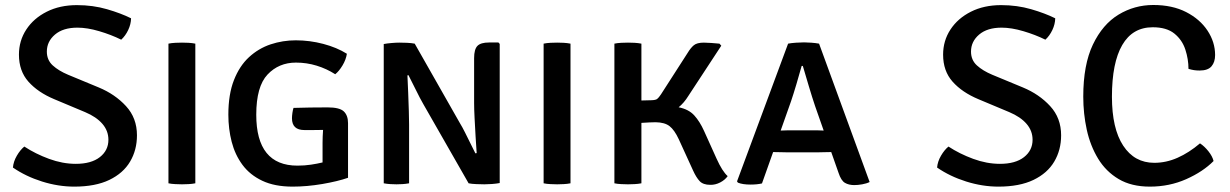

<svg xmlns="http://www.w3.org/2000/svg" viewBox="-20 -716 4806 750"><path d="M30.5 -61.5Q32.5 -85 45.8 -107.8Q59 -130.5 75 -143.5Q118.5 -115 171.5 -95.5Q224.5 -76 276 -76Q336.5 -76 370 -102.2Q403.5 -128.5 403.5 -170Q403.5 -205 380 -232.2Q356.5 -259.5 312.5 -278L192 -328.5Q128.5 -355 91.2 -396.8Q54 -438.5 54 -502.5Q54 -557 82.8 -600.8Q111.5 -644.5 162.5 -670.2Q213.5 -696 280.5 -696Q343 -696 398 -680Q453 -664 492 -644.5Q491.5 -621.5 480.8 -598.8Q470 -576 453.5 -561Q414 -580.5 367.5 -594.2Q321 -608 282.5 -608Q226.5 -608 194.8 -581Q163 -554 163 -514.5Q163 -481.5 186 -460.5Q209 -439.5 246 -424L365.5 -374.5Q429.5 -348 472.2 -301.5Q515 -255 515 -187.5Q515 -130 488.2 -84.8Q461.5 -39.5 407 -13.2Q352.5 13 270 13Q207.5 13 144 -7Q80.5 -27 30.5 -61.5Z M638 -545.5Q649.5 -548 664.8 -548.8Q680 -549.5 691 -549.5Q703 -549.5 716.8 -548.8Q730.5 -548 743 -545.5V0Q730.5 2.5 716.8 3.2Q703 4 691 4Q680 4 664.8 3.2Q649.5 2.5 638 0Z M1126.5 -294.5Q1192 -296.5 1260 -296.5Q1306.5 -296.5 1323 -280.8Q1339.5 -265 1339.5 -235V-21.5Q1299 -7.5 1239 2.8Q1179 13 1123 13Q1053 13 1004.8 -9.8Q956.5 -32.5 927.2 -72Q898 -111.5 885 -162Q872 -212.5 872 -268Q872 -347.5 893.8 -403Q915.5 -458.5 952.8 -492.8Q990 -527 1037.2 -542.8Q1084.5 -558.5 1135.5 -558.5Q1190 -558.5 1243 -544.5Q1296 -530.5 1335 -506Q1331.5 -483 1318 -460.5Q1304.5 -438 1289.5 -426Q1256 -447.5 1217 -459.5Q1178 -471.5 1136 -471.5Q1069 -471.5 1025 -424.8Q981 -378 981 -268Q981 -69 1142 -69Q1170 -69 1194.8 -72.8Q1219.5 -76.5 1240 -81.5V-158.5Q1240 -170 1240.5 -182.8Q1241 -195.5 1242 -208.5Q1222.5 -208 1204 -208Q1185.5 -208 1169 -208Q1120.5 -208 1120.5 -254Q1120.5 -262.5 1122.2 -274.8Q1124 -287 1126.5 -294.5Z M1633.5 -309.5Q1620.5 -332 1603.8 -366.2Q1587 -400.5 1575.5 -422.5L1571.5 -421.5Q1573 -391 1574.5 -353.2Q1576 -315.5 1577 -282Q1578 -248.5 1578 -230V0Q1564.5 2.5 1552 3.2Q1539.5 4 1529 4Q1518.5 4 1505.2 3.2Q1492 2.5 1479 0V-544Q1492 -546.5 1509.8 -548Q1527.5 -549.5 1539.5 -549.5Q1552.5 -549.5 1570 -548.8Q1587.5 -548 1600 -545.5L1776.5 -235Q1785.5 -220.5 1796.5 -198.5Q1807.5 -176.5 1818.5 -154.2Q1829.5 -132 1837 -117L1842 -118Q1840 -145 1837.8 -182.2Q1835.5 -219.5 1833.8 -255.2Q1832 -291 1832 -313V-489Q1832 -523.5 1845 -536.8Q1858 -550 1890 -550H1927L1932 -544.5V-1Q1919 1.5 1901.5 2.8Q1884 4 1872 4Q1859.5 4 1841 3.2Q1822.5 2.5 1810.5 0Z M2103.5 -545.5Q2115 -548 2130.2 -548.8Q2145.5 -549.5 2156.5 -549.5Q2168.5 -549.5 2182.2 -548.8Q2196 -548 2208.5 -545.5V0Q2196 2.5 2182.2 3.2Q2168.5 4 2156.5 4Q2145.5 4 2130.2 3.2Q2115 2.5 2103.5 0Z M2822.5 -28Q2812 -13 2793 -3.2Q2774 6.5 2754.5 6Q2726.5 6 2713 -8.5Q2699.5 -23 2687.5 -49.5L2631.5 -172Q2614.5 -208.5 2595.5 -223.2Q2576.5 -238 2541 -238.5Q2532.5 -238.5 2517 -237.8Q2501.5 -237 2485.5 -236V0Q2473 2.5 2459 3.2Q2445 4 2433 4Q2422 4 2406.8 3.2Q2391.5 2.5 2380 0V-545.5Q2391.5 -548 2406.8 -548.8Q2422 -549.5 2433 -549.5Q2445 -549.5 2459 -548.8Q2473 -548 2485.5 -545.5V-323.5L2525 -324.5Q2541 -325 2547 -329.5Q2553 -334 2562 -347.5L2666.5 -510Q2678 -529 2690.2 -539.2Q2702.5 -549.5 2729.5 -549.5Q2740 -549.5 2758.2 -548.2Q2776.5 -547 2790.5 -545.5L2797.5 -537.5L2669 -341.5Q2652 -314 2631 -297Q2670.5 -289 2692 -265.2Q2713.5 -241.5 2730 -205L2779 -96.5Q2801.5 -46.5 2822.5 -28Z M3052.5 -121Q3046.5 -121 3028.8 -121.5Q3011 -122 3000 -122L2956.5 0.5Q2938 5 2911.5 5Q2881 5 2862.5 -2.5L2859 -7.5L3058.5 -545.5Q3071.5 -548 3089.5 -549.2Q3107.5 -550.5 3121 -550.5Q3133 -550.5 3149.5 -549.2Q3166 -548 3179.5 -545.5L3377 -5Q3365 1 3348 4Q3331 7 3317 7Q3295.5 7 3280.5 -1.8Q3265.5 -10.5 3255.5 -41L3227 -122Q3217 -122 3200 -121.5Q3183 -121 3177 -121ZM3070 -320.5 3029.5 -206Q3040 -206.5 3054.2 -206.8Q3068.5 -207 3074 -207H3158Q3163.5 -207 3175.8 -206.8Q3188 -206.5 3197.5 -206L3164 -301.5Q3153 -334 3139.5 -379.2Q3126 -424.5 3116 -458.5H3111.5Q3102.5 -426 3090.8 -386.5Q3079 -347 3070 -320.5Z M3640.5 -61.5Q3642.5 -85 3655.8 -107.8Q3669 -130.5 3685 -143.5Q3728.5 -115 3781.5 -95.5Q3834.5 -76 3886 -76Q3946.5 -76 3980 -102.2Q4013.5 -128.5 4013.5 -170Q4013.5 -205 3990 -232.2Q3966.5 -259.5 3922.5 -278L3802 -328.5Q3738.5 -355 3701.2 -396.8Q3664 -438.5 3664 -502.5Q3664 -557 3692.8 -600.8Q3721.5 -644.5 3772.5 -670.2Q3823.5 -696 3890.5 -696Q3953 -696 4008 -680Q4063 -664 4102 -644.5Q4101.5 -621.5 4090.8 -598.8Q4080 -576 4063.5 -561Q4024 -580.5 3977.5 -594.2Q3931 -608 3892.5 -608Q3836.5 -608 3804.8 -581Q3773 -554 3773 -514.5Q3773 -481.5 3796 -460.5Q3819 -439.5 3856 -424L3975.5 -374.5Q4039.5 -348 4082.2 -301.5Q4125 -255 4125 -187.5Q4125 -130 4098.2 -84.8Q4071.5 -39.5 4017 -13.2Q3962.5 13 3880 13Q3817.5 13 3754 -7Q3690.5 -27 3640.5 -61.5Z M4622.5 -447Q4622.5 -485 4610.2 -522.5Q4598 -560 4567.5 -584.8Q4537 -609.5 4483 -609.5Q4404 -609.5 4363.8 -540.2Q4323.5 -471 4323.5 -338Q4323.5 -214 4367.5 -147Q4411.5 -80 4489 -80Q4535.5 -80 4580 -99.8Q4624.5 -119.5 4667.5 -156Q4685 -144.5 4700.5 -125Q4716 -105.5 4720.5 -87Q4679.5 -45.5 4613.8 -16.2Q4548 13 4471.5 13Q4399.5 13 4349.8 -16.5Q4300 -46 4269.5 -96.2Q4239 -146.5 4225.2 -209.2Q4211.5 -272 4211.5 -338.5Q4211.5 -463 4249.2 -542Q4287 -621 4349.2 -658.8Q4411.5 -696.5 4485 -696.5Q4559.5 -696.5 4613.5 -668.8Q4667.5 -641 4697 -596.2Q4726.5 -551.5 4726.5 -501Q4726.5 -473.5 4712.5 -457Q4698.5 -440.5 4666 -440.5Q4654 -440.5 4644.2 -442Q4634.5 -443.5 4622.5 -447Z"/></svg>

Font: Signika SC
Style: Regular
Weight: 400
Designer: Anna Giedryś
Foundry: Anna Giedryś
Version: Version 2.000; ttfautohint (v1.8.3) -l 8 -r 50 -G 200 -x 9 -